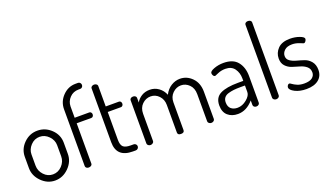

<svg xmlns="http://www.w3.org/2000/svg" viewBox="-70 -1258 3021 1760"><g transform="rotate(-20 1440.0 -378.0)"><path d="M44 -183V-292Q44 -368 100 -423.5Q156 -479 233 -479Q310 -479 367 -424Q424 -369 424 -292V-183Q424 -108 366.5 -50.5Q309 7 233 7Q158 7 101 -50.5Q44 -108 44 -183ZM109 -183Q109 -132 145.5 -92.5Q182 -53 233 -53Q285 -53 322 -92.5Q359 -132 359 -183V-292Q359 -341 321.5 -380Q284 -419 233 -419Q182 -419 145.5 -380Q109 -341 109 -292Z M531 -25V-579Q531 -654 584 -708.5Q637 -763 709 -763H734Q746 -763 754 -754Q762 -745 762 -733Q762 -721 754 -712.5Q746 -704 734 -704H717Q666 -704 631.5 -668.5Q597 -633 596 -584V-473H739Q749 -473 755.5 -465Q762 -457 762 -447Q762 -435 755.5 -427Q749 -419 739 -419H596V-25Q596 -14 586 -7Q576 0 562 0Q549 0 540 -7Q531 -14 531 -25Z M834 -147V-674Q834 -684 844 -691Q854 -698 866 -698Q879 -698 889 -691Q899 -684 899 -674V-473H1028Q1038 -473 1044.5 -465Q1051 -457 1051 -446Q1051 -435 1044.5 -427Q1038 -419 1028 -419H899V-147Q899 -98 919.5 -78.5Q940 -59 992 -59H1020Q1033 -59 1041.5 -50.5Q1050 -42 1050 -30Q1050 -18 1041.5 -9Q1033 0 1020 0H992Q834 0 834 -147Z M1133 -26V-449Q1133 -459 1142 -466Q1151 -473 1165 -473Q1178 -473 1187 -466Q1196 -459 1196 -449V-403Q1214 -436 1248.5 -457.5Q1283 -479 1329 -479Q1377 -479 1415 -451.5Q1453 -424 1471 -379Q1496 -428 1537 -453.5Q1578 -479 1623 -479Q1691 -479 1741 -428Q1791 -377 1791 -292V-26Q1791 -16 1781.5 -8Q1772 0 1758 0Q1745 0 1735.5 -8Q1726 -16 1726 -26V-292Q1726 -351 1691.5 -385Q1657 -419 1612 -419Q1566 -419 1530.5 -384.5Q1495 -350 1495 -296V-25Q1495 0 1462 0Q1430 0 1430 -25V-295Q1430 -348 1396.5 -383.5Q1363 -419 1316 -419Q1269 -419 1233.5 -384.5Q1198 -350 1198 -292V-26Q1198 -16 1188 -8Q1178 0 1165 0Q1152 0 1142.5 -8Q1133 -16 1133 -26Z M1880 -125Q1880 -202 1939.5 -232Q1999 -262 2113 -262H2164V-286Q2164 -341 2135 -381.5Q2106 -422 2046 -422Q2006 -422 1973.5 -407.5Q1941 -393 1939 -393Q1927 -393 1920 -404Q1913 -415 1913 -428Q1913 -447 1956 -463Q1999 -479 2048 -479Q2142 -479 2185.5 -424.5Q2229 -370 2229 -286V-26Q2229 -15 2220 -7.5Q2211 0 2197 0Q2184 0 2175.5 -7.5Q2167 -15 2167 -26V-70Q2100 7 2016 7Q1956 7 1918 -26.5Q1880 -60 1880 -125ZM1945 -131Q1945 -89 1969 -68.5Q1993 -48 2032 -48Q2079 -48 2121.5 -83Q2164 -118 2164 -153V-217H2122Q2082 -217 2054.5 -214Q2027 -211 2000 -203Q1973 -195 1959 -177Q1945 -159 1945 -131Z M2359 -26V-739Q2359 -749 2368 -756Q2377 -763 2391 -763Q2405 -763 2414.5 -756Q2424 -749 2424 -739V-26Q2424 -16 2414.5 -8Q2405 0 2391 0Q2378 0 2368.5 -8Q2359 -16 2359 -26Z M2528 -65Q2528 -75 2535 -85Q2542 -95 2551 -95Q2558 -95 2573 -83.5Q2588 -72 2616 -60Q2644 -48 2683 -48Q2736 -48 2761 -68Q2786 -88 2786 -119Q2786 -155 2760.5 -176.5Q2735 -198 2699 -208Q2663 -218 2626.5 -230Q2590 -242 2564.5 -269.5Q2539 -297 2539 -343Q2539 -398 2578.5 -438.5Q2618 -479 2697 -479Q2746 -479 2788.5 -463.5Q2831 -448 2831 -430Q2831 -420 2823 -408Q2815 -396 2804 -396Q2801 -396 2767 -410Q2733 -424 2698 -424Q2648 -424 2623 -400Q2598 -376 2598 -346Q2598 -315 2623.5 -297Q2649 -279 2685.5 -269.5Q2722 -260 2758.5 -247.5Q2795 -235 2820.5 -203.5Q2846 -172 2846 -122Q2846 -62 2803.5 -27.5Q2761 7 2685 7Q2619 7 2573.5 -16.5Q2528 -40 2528 -65Z"/></g></svg>

Font: Terminal Dosis
Style: Regular
Weight: 400
Designer: Edgar Tolentino, Pablo Impallari, Igino Marini
Foundry: Edgar Tolentino, Pablo Impallari, Igino Marini
Version: Version 1.007